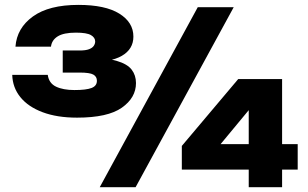

<svg xmlns="http://www.w3.org/2000/svg" viewBox="-20 -780 1282 800"><path d="M44.4 -585.6Q50.2 -663 117 -711.3Q183.8 -759.6 306.8 -759.6Q418.6 -759.6 477.2 -723.2Q535.8 -686.8 535.8 -627.6Q535.8 -575 487.4 -547.2Q439 -519.4 341.6 -521V-537.8Q421.4 -539.4 466 -526.4Q510.6 -513.4 528.6 -489.8Q546.6 -466.2 546.6 -434Q546.6 -372.8 487.7 -331.3Q428.8 -289.8 301 -289.8Q217.8 -289.8 157.6 -312.4Q97.4 -335 64.9 -375.2Q32.4 -415.4 31 -468H179Q183.8 -433.2 213.4 -419Q243 -404.8 290.2 -404.8Q339 -404.8 361.4 -413.4Q383.8 -422 383.8 -443.4Q383.8 -460.8 368.9 -469.2Q354 -477.6 312 -477.6H241.4V-569.6H312Q337 -569.6 350.9 -574.9Q364.8 -580.2 370.7 -589Q376.6 -597.8 376.6 -607.2Q376.6 -623.4 359 -633.7Q341.4 -644 296.4 -644Q245.2 -644 220.4 -628.4Q195.6 -612.8 192.4 -585.6ZM804 -750H953.8L545 0H395.6ZM1155.4 -450.6V0H1016.4V-383.6L1071.6 -387.6L862.8 -135.6L843.6 -179.4H1220.4V-73.2H737.6V-172L972.6 -450.6Z"/></svg>

Font: Unbounded
Style: Regular
Weight: 400
Designer: Luke Prowse, Jean-Baptiste Morizot, Fátima Lázaro, Florian Runge
Foundry: NaN
Version: Version 1.701;gftools[0.9.28.dev5+ged2979d]